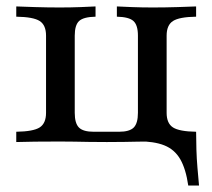

<svg xmlns="http://www.w3.org/2000/svg" viewBox="-20 -435 650 588"><path d="M556.5 133.1Q549.2 82.3 531.9 52.4Q514.5 22.6 483.1 10.1Q451.6 -2.4 400.8 -2.4L461.3 -21L562.9 -31.5H580.6Q580.6 -4.8 581.5 23Q582.3 50.8 584.7 78.6Q587.1 106.5 589.5 133.1ZM29.8 0V-31.5Q82.3 -32.3 101.6 -44.8Q121 -57.3 121 -89.5V-325.8Q121 -358.1 101.6 -370.6Q82.3 -383.1 29.8 -383.9V-415.3Q49.2 -414.5 87.5 -413.3Q125.8 -412.1 162.9 -412.1Q196.8 -412.1 227.4 -413.3Q258.1 -414.5 272.6 -415.3V-383.9Q235.5 -383.1 222.2 -370.6Q208.9 -358.1 208.9 -325.8V-89.5Q208.9 -57.3 221.8 -44.4Q234.7 -31.5 266.9 -31.5H344.4Q376.6 -31.5 389.5 -44.4Q402.4 -57.3 402.4 -89.5V-325.8Q402.4 -358.1 388.7 -370.6Q375 -383.1 337.9 -383.9V-415.3Q353.2 -414.5 383.9 -413.3Q414.5 -412.1 447.6 -412.1Q485.5 -412.1 523.8 -413.3Q562.1 -414.5 580.6 -415.3V-383.9Q529 -383.1 509.7 -370.6Q490.3 -358.1 490.3 -325.8V-89.5Q490.3 -57.3 509.7 -44.8Q529 -32.3 580.6 -31.5V0Q561.3 -0.8 523 -1.2Q484.7 -1.6 447.6 -1.6Q423.4 -1.6 403.2 -1.2Q383.1 -0.8 360.5 -0.4Q337.9 0 307.3 0Q275.8 0 252.4 -0.4Q229 -0.8 208.1 -1.2Q187.1 -1.6 162.9 -1.6Q125.8 -1.6 87.5 -1.2Q49.2 -0.8 29.8 0Z"/></svg>

Font: Playfair 12pt Medium
Style: Regular
Weight: 500
Designer: Claus Eggers Sørensen
Foundry: Claus Eggers Sørensen
Version: Version 2.000;gftools[0.9.28]